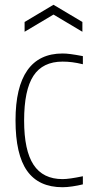

<svg xmlns="http://www.w3.org/2000/svg" viewBox="-20 -774 404 804"><path d="M242 10Q142 10 93.5 -58.5Q45 -127 45 -270Q45 -409 94.5 -479.5Q144 -550 242 -550Q257 -550 276 -547.5Q295 -545 327 -539V-505Q302 -511 282 -513.5Q262 -516 242 -516Q159 -516 120 -456.5Q81 -397 81 -269Q81 -144 120.5 -84Q160 -24 242 -24Q270 -24 327 -36V-2Q307 3 283.5 6.5Q260 10 242 10ZM83 -682 204 -754 325 -682V-641L204 -713L83 -641Z"/></svg>

Font: Encode Sans Compressed
Style: Thin
Weight: 100
Designer: Pablo Impallari, Andres Torresi
Foundry: Pablo Impallari, Andres Torresi
Version: Version 1.000; ttfautohint (v1.00) -l 8 -r 50 -G 200 -x 14 -